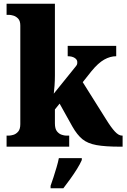

<svg xmlns="http://www.w3.org/2000/svg" viewBox="-20 -780 673 1021"><path d="M15 0V-59H29Q37 -59 51 -63Q65 -67 76.5 -80Q88 -93 88 -120V-644Q88 -669 76.5 -681Q65 -693 51 -697Q37 -701 29 -701H15V-760H272V-379Q272 -353 270 -324Q268 -295 266 -282L383 -427Q390 -435 390.5 -441Q391 -447 391 -450Q391 -463 377 -472Q363 -481 340 -481V-536H598V-481Q566 -481 534 -463Q502 -445 466 -401L420 -343L545 -144Q571 -102 591 -80.5Q611 -59 628 -59H632V0H619Q540 0 493 -8.5Q446 -17 418 -40Q390 -63 365 -107L297 -229L272 -198V-124Q272 -95 283 -81.5Q294 -68 308 -63.5Q322 -59 330 -59H348V0ZM249 208Q256 189 264.5 162.5Q273 136 281 109Q289 82 293 61H415V71Q406 92 389.5 118.5Q373 145 353.5 172Q334 199 317 221H249Z"/></svg>

Font: Noto Serif SemiCondensed Black
Style: Regular
Weight: 900
Width: 4
Designer: Monotype Design Team
Foundry: Monotype Imaging Inc.
Version: Version 2.014; ttfautohint (v1.8.4.7-5d5b)